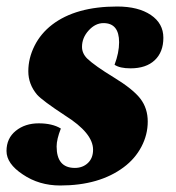

<svg xmlns="http://www.w3.org/2000/svg" viewBox="-36 -550 542 590"><path d="M316 -351Q330 -388 330 -420Q330 -479 282 -479Q257 -479 236.5 -456.5Q216 -434 216 -406Q216 -386 232 -370Q255 -348 314 -312Q373 -276 395.5 -246.5Q418 -217 418 -176.5Q418 -136 398.5 -99Q379 -62 344 -36Q269 20 149 20Q84 20 34 -14Q-16 -47 -16 -86Q-16 -125 12.5 -148Q41 -171 83 -171Q125 -171 151 -155Q138 -122 138 -100Q138 -34 194 -34Q218 -34 234 -49Q250 -64 250 -90Q250 -141 164 -195Q94 -241 78 -259Q51 -291 51 -331Q51 -371 70 -409Q89 -447 124 -474Q197 -530 324 -530Q389 -530 427.5 -504Q466 -478 466 -434Q466 -390 439.5 -365Q413 -340 365 -340Q332 -340 316 -351Z"/></svg>

Font: Sansita One
Style: Regular
Weight: 400
Version: Version 1.002